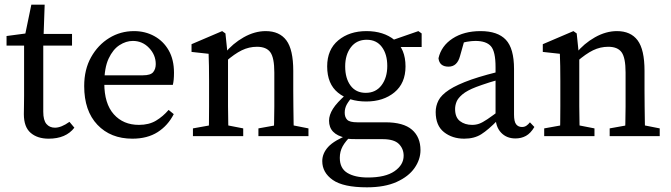

<svg xmlns="http://www.w3.org/2000/svg" viewBox="-20 -582 2868 821"><path d="M188 11Q140 11 111 -14Q82 -39 82 -94Q82 -111 82.5 -128Q83 -145 83 -172V-387H8V-428L121 -443L83 -412L114 -562H171L166 -419L165 -401V-104Q165 -68 178.5 -52Q192 -36 215 -36Q242 -36 277 -61L298 -36Q262 11 188 11ZM124 -387V-437H288V-387Z M546 11Q453 11 396.5 -48.5Q340 -108 340 -214Q340 -285 369.5 -337.5Q399 -390 447 -419.5Q495 -449 553 -449Q601 -449 640 -427.5Q679 -406 701.5 -366.5Q724 -327 724 -271Q724 -238 719 -219H377V-260H591Q624 -260 635 -273.5Q646 -287 646 -308Q646 -347 617.5 -377Q589 -407 548 -407Q519 -407 491 -389Q463 -371 444.5 -331.5Q426 -292 426 -226Q426 -139 466.5 -93.5Q507 -48 574 -48Q617 -48 647 -66Q677 -84 701 -112L723 -94Q698 -45 654 -17Q610 11 546 11Z M1150 0Q1151 -21 1152 -55Q1153 -89 1153 -126.5Q1153 -164 1153 -193V-272Q1153 -335 1136 -358.5Q1119 -382 1079 -382Q1045 -382 1014 -367Q983 -352 944 -318L933 -354H941Q975 -396 1022 -422.5Q1069 -449 1116 -449Q1175 -449 1204.5 -409.5Q1234 -370 1234 -279V-193Q1234 -164 1234.5 -126.5Q1235 -89 1235.5 -55Q1236 -21 1237 0ZM805 0V-33L905 -51H928L1020 -33V0ZM872 0Q873 -21 873.5 -55.5Q874 -90 874 -127.5Q874 -165 874 -193V-237Q874 -275 873.5 -299.5Q873 -324 872 -352L799 -360V-393L930 -449L944 -439L955 -333V-193Q955 -165 955 -127.5Q955 -90 956 -55.5Q957 -21 957 0ZM1085 0V-33L1185 -51H1208L1299 -33V0Z M1549 219Q1448 219 1403 187.5Q1358 156 1358 107Q1358 74 1383.5 46Q1409 18 1477 -9L1483 -3Q1457 22 1445 44Q1433 66 1433 93Q1433 138 1465.5 157.5Q1498 177 1553 177Q1628 177 1667 150Q1706 123 1706 84Q1706 54 1685.5 33.5Q1665 13 1616 13H1509Q1495 13 1482 12.5Q1469 12 1457 10V7Q1387 -8 1387 -66Q1387 -90 1403.5 -116.5Q1420 -143 1461 -179V-189L1492 -174Q1473 -153 1463.5 -136.5Q1454 -120 1454 -100Q1454 -81 1464.5 -70Q1475 -59 1508 -59H1628Q1705 -59 1741.5 -27.5Q1778 4 1778 60Q1778 100 1752.5 136.5Q1727 173 1676 196Q1625 219 1549 219ZM1546 -148Q1472 -148 1425.5 -185.5Q1379 -223 1379 -298Q1379 -370 1426.5 -409.5Q1474 -449 1547 -449Q1620 -449 1667 -411Q1714 -373 1714 -298Q1714 -226 1666.5 -187Q1619 -148 1546 -148ZM1544 -185Q1587 -185 1611.5 -217.5Q1636 -250 1636 -300Q1636 -350 1613 -381Q1590 -412 1548 -412Q1505 -412 1480.5 -380Q1456 -348 1456 -298Q1456 -247 1479 -216Q1502 -185 1544 -185ZM1642 -381V-407H1648L1769 -449L1783 -439V-381Z M1965 11Q1914 11 1878.5 -17Q1843 -45 1843 -103Q1843 -129 1855 -152.5Q1867 -176 1900.5 -198Q1934 -220 1996 -242Q2025 -252 2064.5 -263Q2104 -274 2139 -281V-247Q2108 -241 2072.5 -229.5Q2037 -218 2016 -210Q1977 -195 1957.5 -178.5Q1938 -162 1932 -146.5Q1926 -131 1926 -116Q1926 -80 1947 -64Q1968 -48 1999 -48Q2015 -48 2029 -53Q2043 -58 2064.5 -72.5Q2086 -87 2123 -115L2135 -68H2108Q2068 -27 2038 -8Q2008 11 1965 11ZM2184 10Q2146 10 2122.5 -15Q2099 -40 2099 -83V-295Q2099 -362 2079 -384.5Q2059 -407 2013 -407Q1997 -407 1976.5 -403.5Q1956 -400 1930 -391L1969 -420L1947 -342Q1935 -297 1898 -297Q1859 -297 1855 -333Q1867 -386 1915.5 -417.5Q1964 -449 2035 -449Q2108 -449 2143 -412Q2178 -375 2178 -287V-92Q2178 -62 2187 -50.5Q2196 -39 2212 -39Q2223 -39 2231 -44.5Q2239 -50 2246 -59L2265 -39Q2249 -12 2229 -1Q2209 10 2184 10Z M2652 0Q2653 -21 2654 -55Q2655 -89 2655 -126.5Q2655 -164 2655 -193V-272Q2655 -335 2638 -358.5Q2621 -382 2581 -382Q2547 -382 2516 -367Q2485 -352 2446 -318L2435 -354H2443Q2477 -396 2524 -422.5Q2571 -449 2618 -449Q2677 -449 2706.5 -409.5Q2736 -370 2736 -279V-193Q2736 -164 2736.5 -126.5Q2737 -89 2737.5 -55Q2738 -21 2739 0ZM2307 0V-33L2407 -51H2430L2522 -33V0ZM2374 0Q2375 -21 2375.5 -55.5Q2376 -90 2376 -127.5Q2376 -165 2376 -193V-237Q2376 -275 2375.5 -299.5Q2375 -324 2374 -352L2301 -360V-393L2432 -449L2446 -439L2457 -333V-193Q2457 -165 2457 -127.5Q2457 -90 2458 -55.5Q2459 -21 2459 0ZM2587 0V-33L2687 -51H2710L2801 -33V0Z"/></svg>

Font: Lisu Bosa Light
Style: Regular
Weight: 300
Designer: David Morse, Annie Olsen, Victor Gaultney, Frank Grießhammer (Latin)
Foundry: SIL International
Version: Version 2.000